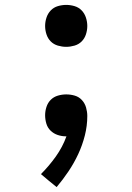

<svg xmlns="http://www.w3.org/2000/svg" viewBox="-20 -548 540 783"><path d="M211 215 179 189 147 162Q180 129 207.5 90.5Q235 52 251 8H249Q232 8 215.5 2.5Q199 -3 186.5 -15Q174 -27 169 -44Q164 -61 164 -78Q164 -95 169.5 -112Q175 -129 187 -141Q199 -153 216 -158Q233 -163 250 -163Q268 -163 285 -158Q302 -153 314 -140Q326 -127 331 -109.5Q336 -92 336 -75Q336 -35 326 4.5Q316 44 299 80.5Q282 117 259.5 150.5Q237 184 211 215ZM250 -357Q233 -357 216 -362Q199 -367 187 -379Q175 -391 169.5 -408Q164 -425 164 -442Q164 -459 169.5 -476Q175 -493 187 -505.5Q199 -518 216 -523Q233 -528 250 -528Q267 -528 284 -523Q301 -518 313 -505.5Q325 -493 330.5 -476Q336 -459 336 -442Q336 -425 330.5 -408Q325 -391 313 -379Q301 -367 284 -362Q267 -357 250 -357Z"/></svg>

Font: Iosevka Custom Medium
Style: Regular
Weight: 500
Monospace: yes
Designer: Belleve Invis
Foundry: Belleve Invis
Version: Version 32.5.0; ttfautohint (v1.8.4)